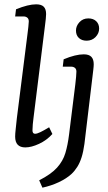

<svg xmlns="http://www.w3.org/2000/svg" viewBox="-20 -674 500 887"><path d="M97 7Q50 7 50 -43Q50 -56 52.5 -77.5Q55 -99 58 -129L107 -517Q109 -533 111 -550Q113 -567 113 -575Q113 -587 106 -592.5Q99 -598 89 -598H50L54 -631Q110 -654 147 -654Q171 -654 182 -643Q193 -632 193 -609Q193 -600 191.5 -586.5Q190 -573 188 -557L135 -131Q133 -117 131.5 -100Q130 -83 130 -72Q130 -56 142 -56Q151 -56 166.5 -63.5Q182 -71 207 -86L222 -55Q196 -26 160.5 -9.5Q125 7 97 7ZM176 193 161 159Q216 131 243.5 100.5Q271 70 282 33Q293 -4 299 -52L328 -285Q330 -302 331.5 -318.5Q333 -335 333 -343Q333 -355 326 -360.5Q319 -366 309 -366H270L274 -400Q329 -423 367 -423Q391 -423 402 -411.5Q413 -400 413 -377Q413 -368 411 -351.5Q409 -335 407 -318L370 -9Q365 27 357 52.5Q349 78 337 97Q325 116 310 130Q287 151 252 167.5Q217 184 176 193ZM380 -486Q358 -486 344.5 -498.5Q331 -511 331 -533Q331 -554 347 -571.5Q363 -589 388 -589Q411 -589 424.5 -576Q438 -563 438 -542Q438 -520 421.5 -503Q405 -486 380 -486Z"/></svg>

Font: Yrsa
Style: Italic
Weight: 400
Italic angle: -7.10001°
Designer: Anna Giedrys (Yrsa+Rasa design), David Brezina (Yrsa art-direction, Rasa art-direction, design)
Foundry: Rosetta Type Foundry
Version: Version 2.004